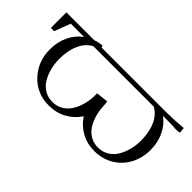

<svg xmlns="http://www.w3.org/2000/svg" viewBox="-43 -768 1092 1092"><g transform="rotate(45 503.5 -222.0)"><path d="M47.9 -314V-439H271Q298.3 -448.2 327.1 -451.2L330.1 -439H852.1Q915 -439 984.9 -445.8L987.8 -418V-411.1L960 -408.2Q930.2 -411.1 882.8 -411.1H852.1Q894 -380.9 917 -332Q939.9 -283.2 939.9 -223.1Q939.9 -160.2 912.6 -107.9Q885.3 -55.7 834 -24.4Q782.7 6.8 717.8 6.8Q659.2 6.8 612.3 -19Q565.4 -44.9 535.2 -90.8Q505.9 -45.4 458.3 -19.3Q410.6 6.8 351.1 6.8Q254.9 6.8 192.4 -60.3Q129.9 -127.4 129.9 -223.1Q129.9 -283.2 152.8 -332Q175.8 -380.9 217.8 -411.1H110.8L74.2 -314ZM206.1 -223.1Q206.1 -185.1 215.1 -149.9Q224.1 -114.7 241.2 -85.7Q258.3 -56.6 286.9 -39.3Q315.4 -22 351.1 -22Q387.2 -22 415.8 -39.3Q444.3 -56.6 461.7 -85.7Q479 -114.7 488 -149.9Q497.1 -185.1 497.1 -223.1V-236.8L569.8 -245.1L573.2 -219.2Q573.7 -181.6 582.8 -147.2Q591.8 -112.8 608.9 -84.5Q626 -56.2 654.1 -39.1Q682.1 -22 717.8 -22Q753.9 -22 782.5 -39.3Q811 -56.6 828.4 -85.7Q845.7 -114.7 854.7 -149.9Q863.8 -185.1 863.8 -223.1Q863.8 -291.5 841.3 -340.6Q818.8 -389.6 777.8 -411.1H292Q251 -389.6 228.5 -340.6Q206.1 -291.5 206.1 -223.1Z"/></g></svg>

Font: Dihjauti
Style: Regular
Weight: 400
Designer: T. Christopher White
Version: Version 3.0.0